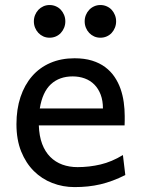

<svg xmlns="http://www.w3.org/2000/svg" viewBox="-20 -743 575 775"><path d="M136.7 -236.8Q138.2 -193.8 150.1 -162.1Q162.1 -130.4 182.9 -109.6Q203.6 -88.9 231.7 -78.6Q259.8 -68.4 293 -68.4Q340.3 -68.4 385.7 -79.1Q431.2 -89.8 476.1 -117.2L485.8 -36.6Q460 -23.4 435.1 -14.2Q410.2 -4.9 385.3 1Q360.4 6.8 334.7 9.5Q309.1 12.2 280.8 12.2Q233.9 12.2 191.4 -4.2Q148.9 -20.5 116.7 -52.5Q84.5 -84.5 65.4 -131.8Q46.4 -179.2 46.4 -241.7Q46.4 -302.2 62.7 -351.3Q79.1 -400.4 109.4 -435.3Q139.6 -470.2 183.1 -489Q226.6 -507.8 280.8 -507.8Q320.8 -507.8 351.6 -498.3Q382.3 -488.8 404.8 -471.9Q427.2 -455.1 442.4 -432.6Q457.5 -410.2 466.6 -384.3Q475.6 -358.4 479.5 -330.3Q483.4 -302.2 483.4 -274.9V-255.9Q483.4 -243.7 482.9 -236.8ZM395.5 -305.2Q395.5 -336.4 386.5 -360.6Q377.4 -384.8 361.1 -401.4Q344.7 -418 322.3 -426.3Q299.8 -434.6 273.4 -434.6Q219.7 -434.6 185.5 -403.1Q151.4 -371.6 140.6 -305.2ZM116.7 -656.7Q116.7 -670.4 121.6 -682.4Q126.5 -694.3 135 -703.4Q143.6 -712.4 155 -717.5Q166.5 -722.7 180.2 -722.7Q193.8 -722.7 205.6 -717.5Q217.3 -712.4 225.6 -703.4Q233.9 -694.3 238.8 -682.4Q243.7 -670.4 243.7 -656.7Q243.7 -643.1 238.8 -631.1Q233.9 -619.1 225.6 -610.1Q217.3 -601.1 205.6 -595.9Q193.8 -590.8 180.2 -590.8Q166.5 -590.8 155 -595.9Q143.6 -601.1 135 -610.1Q126.5 -619.1 121.6 -631.1Q116.7 -643.1 116.7 -656.7ZM321.8 -656.7Q321.8 -670.4 326.7 -682.4Q331.5 -694.3 340.1 -703.4Q348.6 -712.4 360.1 -717.5Q371.6 -722.7 385.3 -722.7Q398.9 -722.7 410.6 -717.5Q422.4 -712.4 430.7 -703.4Q439 -694.3 443.8 -682.4Q448.7 -670.4 448.7 -656.7Q448.7 -643.1 443.8 -631.1Q439 -619.1 430.7 -610.1Q422.4 -601.1 410.6 -595.9Q398.9 -590.8 385.3 -590.8Q371.6 -590.8 360.1 -595.9Q348.6 -601.1 340.1 -610.1Q331.5 -619.1 326.7 -631.1Q321.8 -643.1 321.8 -656.7Z"/></svg>

Font: Andika
Style: Regular
Weight: 400
Designer: Victor Gaultney, Annie Olsen, Julie Remington, Don Collingsworth, Eric Hays
Foundry: SIL International
Version: Version 1.001